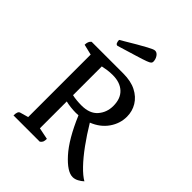

<svg xmlns="http://www.w3.org/2000/svg" viewBox="-244 -1004 1147 1147"><g transform="rotate(45 329.5 -430.5)"><path d="M63 0Q63 -35 79 -40L132 -55V-583L65 -599Q65 -628 82 -641H349Q414 -641 458 -618.5Q502 -596 525 -558Q548 -520 548 -474Q548 -416 513.5 -366.5Q479 -317 416 -292Q455 -227 495.5 -171.5Q536 -116 573.5 -77Q611 -38 641 -21Q627 -8 609 1.5Q591 11 573 11Q527 11 462 -61Q397 -133 337 -275Q326 -274 315 -274Q295 -274 272 -276.5Q249 -279 229 -284V-57L303 -42Q303 -26 299.5 -17Q296 -8 285 0ZM312 -590Q289 -590 268 -587Q247 -584 229 -580V-337Q245 -333 266.5 -331Q288 -329 308 -329Q377 -329 411 -368Q445 -407 445 -462Q445 -524 409.5 -557Q374 -590 312 -590ZM208 -733Q198 -733 194 -743Q190 -753 190 -765Q248 -800 284.5 -821Q321 -842 341.5 -853Q362 -864 372 -868Q382 -872 388 -872Q404 -872 415.5 -855Q427 -838 427 -817Q427 -810 421.5 -804.5Q416 -799 396 -791.5Q376 -784 331.5 -770.5Q287 -757 208 -733Z"/></g></svg>

Font: Petrona Medium
Style: Regular
Weight: 500
Designer: Ringo R. Seeber
Foundry: Ringo R. Seeber
Version: Version 2.001; ttfautohint (v1.8.3)